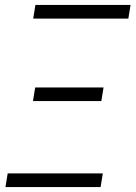

<svg xmlns="http://www.w3.org/2000/svg" viewBox="-20 -755 547 775"><path d="M114 -680 123 -735H507L498 -680ZM389 -347H113L122 -402H398ZM2 0 11 -55H395L386 0Z"/></svg>

Font: Iosevka Light
Style: Italic
Weight: 300
Italic angle: -9°
Monospace: yes
Designer: Belleve Invis
Foundry: Belleve Invis
Version: Version 32.5.0; ttfautohint (v1.8.4)